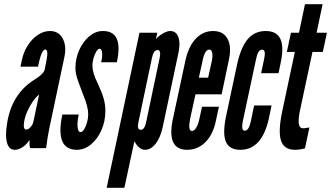

<svg xmlns="http://www.w3.org/2000/svg" viewBox="-20 -702 1570 910"><path d="M49.5 8Q67.5 8 86.5 -4.2Q105.5 -16.5 118 -36H120.5Q118.5 -11 123 0H198.5Q202.5 -31 205.5 -49.2Q208.5 -67.5 214 -95L285 -431Q296.5 -484.5 277 -519.8Q257.5 -555 217 -555Q187.5 -555 159.8 -536.8Q132 -518.5 111.8 -487Q91.5 -455.5 83.5 -416.5L77 -386H160Q176.5 -467.5 194.5 -467.5Q210 -467.5 201 -419.5L192 -373Q190 -362.5 177 -349.8Q164 -337 136.5 -320Q33 -252 13 -113Q4 -57 13.5 -24.5Q23 8 49.5 8ZM104 -88Q88.5 -88 94.5 -125.5Q98 -148 109 -173.2Q120 -198.5 135.2 -220.5Q150.5 -242.5 165.5 -254L138 -124Q135 -110.5 124.5 -99.2Q114 -88 104 -88Z M344 8Q380.5 8 411.2 -17.5Q442 -43 460.8 -85.2Q479.5 -127.5 479.5 -177.5Q479.5 -206 471.2 -235.2Q463 -264.5 443.5 -306Q430 -333 424 -353.8Q418 -374.5 418 -390.5Q418 -407.5 423.2 -426Q428.5 -444.5 436.5 -457.8Q444.5 -471 451.5 -471Q461.5 -471 463.8 -453.2Q466 -435.5 459.5 -407H534Q566 -556 467 -555Q433 -555 403.2 -530Q373.5 -505 355.5 -465Q337.5 -425 337.5 -379Q337.5 -365.5 340.5 -351Q343.5 -336.5 351.5 -314Q359.5 -291.5 374 -253.5Q387 -222 392.5 -200Q398 -178 398 -160.5Q398 -141 392.5 -121.5Q387 -102 378.8 -89Q370.5 -76 362 -76Q350 -76 347.8 -99Q345.5 -122 353 -159H275.5Q240 8 344 8Z M485.5 188H569.5L617 -33Q625.5 -15 639 -3.5Q652.5 8 667 8Q695 8 717.5 -20.5Q740 -49 751 -99L825 -448Q836 -496.5 825.5 -525.8Q815 -555 787 -555Q772.5 -555 753 -544Q733.5 -533 719 -517L725.5 -547H641ZM647.5 -87Q628.5 -87 635.5 -120L700.5 -429Q708 -465 727 -465Q744 -465 737 -429L672 -120Q664.5 -87 647.5 -87Z M867 8Q917.5 8 953.8 -28.5Q990 -65 1003 -128.5L1017.5 -196H937.5L924.5 -136Q919.5 -112 909.8 -96.5Q900 -81 890 -81Q870.5 -81 880.5 -136L906.5 -255H1030.5L1064.5 -417Q1078.5 -481 1058.5 -518Q1038.5 -555 990 -555Q942 -555 907.5 -518.2Q873 -481.5 858.5 -414L798 -131.5Q770.5 8 867 8ZM922.5 -334 939.5 -411Q950 -467 971.5 -467Q982.5 -467 985.8 -451.5Q989 -436 983.5 -411L966.5 -334Z M1119 8Q1222 8 1254.5 -141.5L1267 -202H1184.5L1168.5 -126Q1159.5 -82.5 1140 -82.5Q1122.5 -82.5 1130.5 -126L1194.5 -425.5Q1202.5 -466.5 1222.5 -466.5Q1241 -466.5 1232.5 -425.5L1217.5 -355H1300L1310.5 -405.5Q1342.5 -555 1239.5 -555Q1188 -555 1155.5 -518Q1123 -481 1104.5 -400.5L1050.5 -146.5Q1034.5 -66.5 1051 -29.2Q1067.5 8 1119 8Z M1377.5 8Q1401 8 1425.5 1L1446.5 -98Q1434 -95.5 1428 -94.8Q1422 -94 1416 -94Q1383 -94 1403 -184L1461 -456H1510L1529.5 -547H1480.5L1509 -682H1425.5L1397 -547H1359L1339.5 -456H1377.5L1318 -176Q1297.5 -80 1311.8 -36Q1326 8 1377.5 8Z"/></svg>

Font: League Gothic SemiCondensed Italic
Style: Regular
Weight: 400
Width: 4
Designer: The League of Moveable Type
Version: Version 1.600; ttfautohint (v1.8.3)